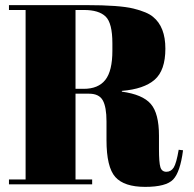

<svg xmlns="http://www.w3.org/2000/svg" viewBox="-20 -720 756 750"><path d="M328 -354H275V-19H340V0H15V-19H80V-681H15V-700H317Q447 -700 501.5 -686.5Q556 -673 578 -654Q626 -615 626 -530Q626 -445 584 -408.5Q542 -372 456 -365V-362Q537 -351 569 -314Q601 -277 601 -190V-137Q601 -85 606.5 -67Q612 -49 630 -49Q648 -49 658.5 -65.5Q669 -82 678 -135L695 -133Q684 -48 656.5 -19Q629 10 547 10Q465 10 430.5 -28.5Q396 -67 396 -173V-246Q396 -302 381.5 -328Q367 -354 328 -354ZM275 -681V-373H307Q364 -373 391.5 -408Q419 -443 419 -522V-551Q419 -630 392.5 -655.5Q366 -681 308 -681Z"/></svg>

Font: Abril Fatface
Style: Regular
Weight: 400
Designer: Veronika Burian, Jos Scaglione
Foundry: TypeTogether
Version: Version 1.001